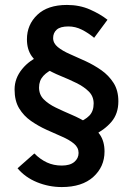

<svg xmlns="http://www.w3.org/2000/svg" viewBox="-20 -684 538 777"><path d="M354 -134 289 -185Q324 -198 341.5 -216Q359 -234 359 -265Q359 -294 339.5 -313.5Q320 -333 289.5 -348Q259 -363 224.5 -377Q190 -391 159 -410Q128 -429 108.5 -456.5Q89 -484 89 -525Q89 -584 131 -624Q173 -664 251 -664Q302 -664 344 -645.5Q386 -627 415 -604L361 -531Q337 -551 311 -564Q285 -577 257 -577Q224 -577 209.5 -564Q195 -551 195 -530Q195 -509 214 -493.5Q233 -478 263 -465Q293 -452 326.5 -436.5Q360 -421 390 -400Q420 -379 439.5 -348.5Q459 -318 459 -274Q459 -224 431 -191Q403 -158 354 -134ZM230 73Q178 73 130 53.5Q82 34 51 -3L119 -63Q143 -39 170 -26.5Q197 -14 230 -14Q263 -14 280.5 -28.5Q298 -43 298 -65Q298 -87 279.5 -102.5Q261 -118 231 -131Q201 -144 168 -159Q135 -174 105.5 -194.5Q76 -215 57.5 -245.5Q39 -276 39 -322Q39 -367 69.5 -404.5Q100 -442 148 -460L205 -409Q173 -396 155.5 -377Q138 -358 138 -330Q138 -301 157 -282Q176 -263 206 -248.5Q236 -234 270 -219.5Q304 -205 334.5 -186Q365 -167 384 -139.5Q403 -112 403 -71Q403 -9 357.5 32Q312 73 230 73Z"/></svg>

Font: Narnoor SemiBold
Style: Regular
Weight: 600
Designer: S. Sridhar Murthy
Foundry: SIL International
Version: Version 3.000